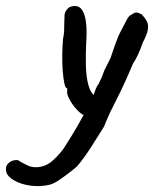

<svg xmlns="http://www.w3.org/2000/svg" viewBox="-81 -417 518 646"><path d="M84 205Q52 212 20.5 207.5Q-11 203 -33.5 190Q-56 177 -60 161Q-64 144 -54.5 134Q-45 124 -32 122Q-19 120 -14 126Q-6 131 12.5 140Q31 149 57 144Q80 139 99.5 120.5Q119 102 133 83Q141 71 160 40Q179 9 199.5 -28.5Q220 -66 234 -98Q237 -106 241 -117Q245 -128 251 -135Q257 -147 261.5 -157.5Q266 -168 267 -172Q268 -177 276 -192Q284 -207 291 -222Q296 -237 306 -266Q316 -295 326 -313Q338 -336 345.5 -350.5Q353 -365 362 -368Q371 -375 377.5 -375Q384 -375 395 -369Q407 -357 413 -345.5Q419 -334 416.5 -317.5Q414 -301 399 -273Q391 -249 381.5 -229.5Q372 -210 367 -204Q362 -192 355.5 -177.5Q349 -163 344 -151Q326 -111 313 -86Q300 -61 290 -40Q280 -19 269 9Q246 46 224.5 79.5Q203 113 179 142Q169 151 151.5 164.5Q134 178 116 190Q98 202 84 205ZM212 -26Q197 -28 180.5 -45Q164 -62 153.5 -81.5Q143 -101 145 -109Q145 -114 145 -117Q145 -120 145 -120Q139 -120 135.5 -136.5Q132 -153 130 -179Q128 -205 128.5 -233.5Q129 -262 131 -286Q135 -303 135 -323.5Q135 -344 136 -356Q135 -372 141 -380.5Q147 -389 151 -392Q185 -407 199.5 -376Q214 -345 209 -273Q207 -233 208 -195.5Q209 -158 216.5 -130.5Q224 -103 241 -92Q248 -88 247 -77Q246 -66 240 -54Q234 -42 226 -33.5Q218 -25 212 -26Z"/></svg>

Font: Caveat SemiBold
Style: Regular
Weight: 600
Designer: Pablo Impallari
Foundry: Pablo Impallari
Version: Version 2.000